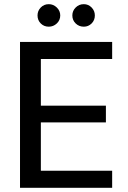

<svg xmlns="http://www.w3.org/2000/svg" viewBox="-20 -901 616 921"><path d="M76 0V-700H518V-618H176V-394H488V-314H176V-82H518V0ZM214 -773Q191 -773 175.5 -788.5Q160 -804 160 -827Q160 -849 175.5 -865Q191 -881 214 -881Q236 -881 252.5 -865Q269 -849 269 -827Q269 -804 252.5 -788.5Q236 -773 214 -773ZM382 -773Q359 -773 343 -788.5Q327 -804 327 -827Q327 -849 343 -865Q359 -881 382 -881Q404 -881 419.5 -865Q435 -849 435 -827Q435 -804 419.5 -788.5Q404 -773 382 -773Z"/></svg>

Font: DM Sans 9pt Medium
Style: Regular
Weight: 500
Version: Version 4.004;gftools[0.9.30]